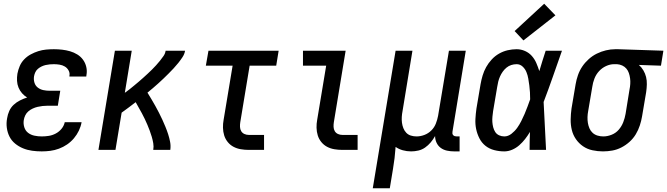

<svg xmlns="http://www.w3.org/2000/svg" viewBox="-20 -801 3565 1026"><path d="M203 8Q177 8 151.5 4.5Q126 1 103 -8.5Q80 -18 61 -33.5Q42 -49 31 -70.5Q20 -92 16.5 -117.5Q13 -143 18 -169Q21 -189 29.5 -208Q38 -227 53 -241Q68 -255 87 -264.5Q106 -274 125 -280Q110 -289 98 -302.5Q86 -316 79 -333Q72 -350 71 -369Q70 -388 73 -407Q77 -428 85.5 -448Q94 -468 109.5 -484Q125 -500 144.5 -510.5Q164 -521 184.5 -527.5Q205 -534 226 -536Q247 -538 268 -538Q290 -538 312 -535.5Q334 -533 354.5 -527Q375 -521 393 -510Q411 -499 423.5 -482Q436 -465 441 -443.5Q446 -422 442 -400Q442 -398 441.5 -396Q441 -394 441 -392H351Q351 -393 351 -394Q351 -395 351 -396Q354 -411 346.5 -424.5Q339 -438 326.5 -445.5Q314 -453 298.5 -455.5Q283 -458 268 -458Q257 -458 246 -457Q235 -456 224 -453.5Q213 -451 202.5 -446Q192 -441 183 -433.5Q174 -426 169 -415.5Q164 -405 162 -394Q159 -376 164 -359.5Q169 -343 182 -333Q195 -323 211.5 -319.5Q228 -316 246 -316H302L289 -236H233Q220 -236 207 -234.5Q194 -233 181 -230Q168 -227 155 -221Q142 -215 131.5 -206Q121 -197 115 -184.5Q109 -172 107 -159Q104 -139 110 -120.5Q116 -102 130.5 -91Q145 -80 164 -76Q183 -72 203 -72Q222 -72 241 -75Q260 -78 278 -87.5Q296 -97 309 -113Q322 -129 326 -148H416Q412 -125 401.5 -103Q391 -81 375 -62Q359 -43 338.5 -29Q318 -15 295 -6.5Q272 2 249 5Q226 8 203 8Z M506 0 594 -530H684L647 -305Q660 -314 672.5 -324Q685 -334 697 -344Q709 -354 721.5 -364.5Q734 -375 745.5 -385.5Q757 -396 769 -407Q781 -418 792 -429Q803 -440 814 -452Q825 -464 835 -476.5Q845 -489 854 -502Q863 -515 865 -530H969Q966 -512 955.5 -496Q945 -480 933 -465Q921 -450 908 -436Q895 -422 881.5 -408.5Q868 -395 854 -381.5Q840 -368 826 -355.5Q812 -343 797.5 -330.5Q783 -318 768 -306Q779 -288 789.5 -270.5Q800 -253 810 -235Q820 -217 829.5 -198.5Q839 -180 847.5 -161.5Q856 -143 864 -123.5Q872 -104 878.5 -84Q885 -64 889 -43Q893 -22 890 0H799Q802 -18 799 -35.5Q796 -53 791 -70Q786 -87 780 -103Q774 -119 767.5 -134.5Q761 -150 753.5 -165.5Q746 -181 738 -196Q730 -211 721.5 -225.5Q713 -240 705 -255Q686 -241 667.5 -226.5Q649 -212 630 -199L597 0Z M1310 0Q1288 0 1267 -3.5Q1246 -7 1228 -16.5Q1210 -26 1197 -42Q1184 -58 1178 -77.5Q1172 -97 1171.5 -118.5Q1171 -140 1175 -161L1223 -450H1080L1094 -530H1469L1456 -450H1314L1264 -148Q1262 -136 1262.5 -123Q1263 -110 1269 -100Q1275 -90 1286 -85Q1297 -80 1310 -80H1391V0Z M1810 0Q1788 0 1767 -3.5Q1746 -7 1728 -16.5Q1710 -26 1697 -42Q1684 -58 1678 -77.5Q1672 -97 1671.5 -118.5Q1671 -140 1675 -161L1723 -450H1599V-530H1827L1764 -148Q1762 -136 1762.5 -123Q1763 -110 1769 -100Q1775 -90 1786 -85Q1797 -80 1810 -80H1891V0Z M1972 205 2094 -530H2184L2131 -207Q2128 -192 2127 -176Q2126 -160 2128 -145Q2130 -130 2135.5 -116Q2141 -102 2151 -91.5Q2161 -81 2175.5 -76.5Q2190 -72 2206 -72Q2227 -72 2248 -80Q2269 -88 2285 -104Q2301 -120 2309 -140.5Q2317 -161 2321 -182L2379 -530H2469L2398 -98Q2397 -93 2397.5 -88Q2398 -83 2401.5 -79Q2405 -75 2410 -73.5Q2415 -72 2420 -72H2436V8H2407Q2387 8 2368.5 4Q2350 0 2335.5 -10.5Q2321 -21 2313 -38Q2305 -55 2305 -74Q2295 -56 2281.5 -40Q2268 -24 2251.5 -12.5Q2235 -1 2215.5 3.5Q2196 8 2177 8Q2154 8 2132.5 2Q2111 -4 2094 -16Q2092 14 2088.5 43.5Q2085 73 2080 102L2063 205Z M2675 8Q2647 8 2620.5 1Q2594 -6 2574 -22Q2554 -38 2542 -61.5Q2530 -85 2524.5 -111Q2519 -137 2520.5 -165Q2522 -193 2526 -221L2548 -351Q2552 -374 2559 -397.5Q2566 -421 2578 -442.5Q2590 -464 2607.5 -483Q2625 -502 2647 -514.5Q2669 -527 2693 -532.5Q2717 -538 2741 -538Q2764 -538 2785.5 -528.5Q2807 -519 2822 -502Q2837 -485 2846 -464Q2855 -443 2862 -421Q2870 -448 2878.5 -475.5Q2887 -503 2896 -530H2983Q2959 -462 2935 -393Q2911 -324 2885 -256Q2889 -192 2891.5 -128Q2894 -64 2898 0H2810Q2810 -24 2810.5 -48Q2811 -72 2812 -96Q2800 -76 2786 -58Q2772 -40 2755 -25Q2738 -10 2717 -1Q2696 8 2675 8ZM2675 -72Q2695 -72 2713 -86Q2731 -100 2743.5 -117.5Q2756 -135 2765.5 -154Q2775 -173 2783.5 -192.5Q2792 -212 2799 -231.5Q2806 -251 2813 -270Q2813 -289 2812 -307.5Q2811 -326 2808.5 -344.5Q2806 -363 2803 -381Q2800 -399 2793 -416Q2786 -433 2772.5 -445.5Q2759 -458 2741 -458Q2726 -458 2712 -453.5Q2698 -449 2686.5 -439.5Q2675 -430 2666.5 -418Q2658 -406 2652 -392.5Q2646 -379 2642.5 -365Q2639 -351 2637 -337L2615 -207Q2613 -193 2611.5 -178Q2610 -163 2611 -149Q2612 -135 2615.5 -121Q2619 -107 2626.5 -95.5Q2634 -84 2647 -78Q2660 -72 2675 -72ZM2777 -585 2730 -635 2888 -781 2948 -719Z M3202 8Q3174 8 3146 2Q3118 -4 3095.5 -19.5Q3073 -35 3057.5 -57.5Q3042 -80 3035.5 -107Q3029 -134 3029.5 -163Q3030 -192 3034 -221L3056 -351Q3060 -375 3068.5 -399.5Q3077 -424 3091.5 -445.5Q3106 -467 3126 -485Q3146 -503 3169.5 -514.5Q3193 -526 3218 -532Q3243 -538 3268 -538Q3271 -538 3275 -538Q3279 -538 3283 -538L3525 -530L3512 -450L3394 -454Q3408 -442 3418 -425Q3428 -408 3432.5 -389.5Q3437 -371 3436.5 -350.5Q3436 -330 3433 -309L3411 -179Q3407 -155 3399 -130.5Q3391 -106 3377.5 -83.5Q3364 -61 3344 -43Q3324 -25 3300.5 -13Q3277 -1 3252 3.5Q3227 8 3202 8ZM3204 -72Q3226 -72 3248.5 -81Q3271 -90 3286.5 -108Q3302 -126 3310.5 -148Q3319 -170 3323 -193L3344 -323Q3347 -337 3348 -352.5Q3349 -368 3347 -382.5Q3345 -397 3340.5 -410.5Q3336 -424 3327 -434.5Q3318 -445 3305 -451Q3292 -457 3277 -458H3270Q3268 -458 3266 -458Q3264 -458 3262 -458Q3240 -458 3218.5 -448Q3197 -438 3181 -420.5Q3165 -403 3156.5 -381Q3148 -359 3145 -337L3123 -207Q3120 -192 3119.5 -175.5Q3119 -159 3121.5 -144Q3124 -129 3130 -115Q3136 -101 3147 -91Q3158 -81 3173 -76.5Q3188 -72 3204 -72Z"/></svg>

Font: Iosevka Curly Medium Oblique
Style: Regular
Weight: 500
Italic angle: -9°
Monospace: yes
Designer: Belleve Invis
Foundry: Belleve Invis
Version: Version 11.1.0; ttfautohint (v1.8.3)